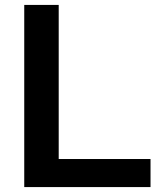

<svg xmlns="http://www.w3.org/2000/svg" viewBox="-20 -760 638 780"><path d="M78.5 0V-740H218.5V-114H591.5V0Z"/></svg>

Font: Encode Sans SC SemiExpanded SemiBold
Style: Regular
Weight: 600
Width: 6
Designer: Multiple Designers
Foundry: Impallari Type
Version: Version 3.002